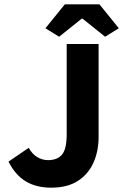

<svg xmlns="http://www.w3.org/2000/svg" viewBox="-20 -855 569 887"><path d="M216.5 12Q148 12 99.3 -17Q50.7 -46.1 19.3 -108.4L112.8 -172.2Q127.3 -144.8 151 -130Q174.7 -115.2 202 -115.2Q245.2 -115.2 266.7 -141Q288.1 -166.9 288.1 -234V-651.8H435.5V-221.8Q435.5 -157.4 412.1 -104.3Q388.8 -51.2 340.3 -19.6Q291.8 12 216.5 12ZM253.3 -685.3 189.9 -724.4 279.5 -835.1H439.3L529 -724.4L465.5 -685.3L361.4 -768.8H357.4Z"/></svg>

Font: Source Sans 3 Variable
Style: Regular
Weight: 200
Designer: Paul D. Hunt
Foundry: Adobe Systems Incorporated
Version: Version 3.026